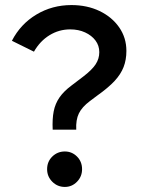

<svg xmlns="http://www.w3.org/2000/svg" viewBox="-20 -729 563 758"><path d="M188 -217Q186 -259 192 -289.5Q198 -320 215 -344.5Q232 -369 263 -392L309 -427Q343 -453 357.5 -475Q372 -497 372 -523Q372 -549 357 -569Q342 -589 316 -601Q290 -613 257 -613Q213 -613 175.5 -590Q138 -567 114 -525L27 -568Q61 -634 123.5 -671.5Q186 -709 262 -709Q324 -709 373 -685.5Q422 -662 450.5 -621Q479 -580 479 -528Q479 -493 468 -464.5Q457 -436 432.5 -409.5Q408 -383 363 -351L335 -330Q304 -307 291.5 -281.5Q279 -256 281 -217ZM236 9Q207 9 186.5 -11.5Q166 -32 166 -61Q166 -91 186.5 -111Q207 -131 236 -131Q264 -131 284 -111Q304 -91 304 -61Q304 -32 284 -11.5Q264 9 236 9Z"/></svg>

Font: Red Hat Text Medium
Style: Regular
Weight: 500
Designer: Pentagram, MCKL
Foundry: Pentagram, MCKL
Version: Version 1.023